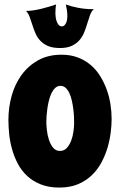

<svg xmlns="http://www.w3.org/2000/svg" viewBox="-20 -825 544 870"><path d="M485.8 -285.2Q485.8 -256.8 481.4 -222.9Q477.1 -189 466.8 -154.5Q456.5 -120.1 439 -87.6Q421.4 -55.2 395.3 -30.3Q369.1 -5.4 333 9.8Q296.9 24.9 249 24.9Q201.2 24.9 165.3 10.7Q129.4 -3.4 103.8 -27.1Q78.1 -50.8 61.5 -81.8Q44.9 -112.8 35.2 -147Q25.4 -181.2 21.7 -216.1Q18.1 -251 18.1 -282.2Q18.1 -337.4 32.7 -390.4Q47.4 -443.4 77.4 -484.9Q107.4 -526.4 152.6 -551.8Q197.8 -577.1 258.8 -577.1Q299.8 -577.1 332.5 -564.7Q365.2 -552.2 390.6 -530.8Q416 -509.3 433.8 -480.5Q451.7 -451.7 463.4 -419.4Q475.1 -387.2 480.5 -352.5Q485.8 -317.9 485.8 -285.2ZM315.9 -269Q315.9 -280.3 315.2 -297.1Q314.5 -314 312 -332.5Q309.6 -351.1 305.4 -369.6Q301.3 -388.2 294.4 -402.8Q287.6 -417.5 277.6 -426.8Q267.6 -436 253.9 -436Q240.7 -436 231 -427.2Q221.2 -418.5 214.1 -404.3Q207 -390.1 202.4 -372.3Q197.8 -354.5 195.1 -336.7Q192.4 -318.8 191.2 -302.5Q189.9 -286.1 189.9 -274.9Q189.9 -258.8 192.4 -235.8Q194.8 -212.9 201.7 -191.9Q208.5 -170.9 220.5 -156Q232.4 -141.1 252 -141.1Q270.5 -141.1 283 -154.8Q295.4 -168.5 302.7 -188.2Q310.1 -208 313 -230Q315.9 -252 315.9 -269ZM405.3 -783.7Q394.5 -774.4 388.4 -757.8Q382.3 -741.2 376.5 -721.7Q370.6 -702.1 362.8 -681.6Q355 -661.1 341.6 -644.8Q328.1 -628.4 306.6 -617.9Q285.2 -607.4 252 -607.4Q218.3 -607.4 196.8 -616.9Q175.3 -626.5 161.6 -641.6Q147.9 -656.7 140.1 -675.3Q132.3 -693.8 126.5 -712.6Q120.6 -731.4 114.5 -748Q108.4 -764.6 98.1 -775.4Q113.8 -775.4 131.6 -778.1Q149.4 -780.8 167.2 -785.2Q185.1 -789.6 202.4 -794.7Q219.7 -799.8 234.4 -804.7Q232.4 -794.9 231.7 -784.7Q231 -774.4 231 -764.6Q231 -758.3 232.2 -748.3Q233.4 -738.3 236.6 -728.8Q239.7 -719.2 245.6 -712.4Q251.5 -705.6 260.3 -705.6Q267.6 -705.6 272.5 -710.7Q277.3 -715.8 280.3 -723.1Q283.2 -730.5 284.2 -738.3Q285.2 -746.1 285.2 -751.5Q285.2 -765.1 283.2 -778.6Q281.2 -792 278.3 -804.7Q303.7 -795.4 334.5 -789.6Q365.2 -783.7 394 -783.7Z"/></svg>

Font: Spicy Rice
Style: Regular
Weight: 400
Version: Version 1.000